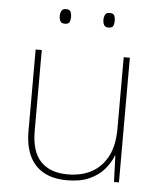

<svg xmlns="http://www.w3.org/2000/svg" viewBox="-52 -754 677 810"><g transform="rotate(5 286.5 -349.5)"><path d="M481 -528V0H460L456 -111H454Q443 -81 419 -53Q395 -25 356.5 -7.5Q318 10 262 10Q203 10 163 -12Q123 -34 102.5 -77Q82 -120 82 -182V-528H108V-186Q108 -98 148 -56.5Q188 -15 262 -15Q320 -15 363 -38Q406 -61 430.5 -107.5Q455 -154 455 -226V-528ZM171 -678Q171 -690 176 -699.5Q181 -709 194 -709Q211 -709 215 -699.5Q219 -690 219 -678Q219 -665 215 -656Q211 -647 194 -647Q181 -647 176 -656Q171 -665 171 -678ZM356 -678Q356 -690 361 -699.5Q366 -709 379 -709Q396 -709 400 -699.5Q404 -690 404 -678Q404 -665 400 -656Q396 -647 379 -647Q366 -647 361 -656Q356 -665 356 -678Z"/></g></svg>

Font: Noto Sans Armenian Thin
Style: Regular
Weight: 250
Version: Version 2.007